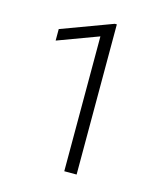

<svg xmlns="http://www.w3.org/2000/svg" viewBox="-107 -797 769 881"><g transform="rotate(15 277.0 -356.5)"><path d="M338.9 -713.4H329.1L86.9 -623.5V-568.8L280.3 -640.6V0H338.9Z"/></g></svg>

Font: Shabnam Thin
Style: Regular
Weight: 100
Foundry: DejaVu fonts team - Redesigned by Saber Rastikerdar - Based on Vazir font
Version: Version 5.0.1